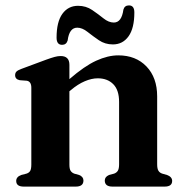

<svg xmlns="http://www.w3.org/2000/svg" viewBox="-20 -691 685 711"><path d="M237 -451V-398Q293 -446.5 336.2 -466.2Q379.5 -486 418 -486Q483 -486 522.5 -444.8Q562 -403.5 562 -334V-83Q562 -66 566.8 -58.5Q571.5 -51 581 -48L598.5 -43Q617.5 -36 617.5 -21Q617.5 0 589.5 0H396.5Q368 0 368 -22.5Q368 -36 383.5 -43L402.5 -48Q412 -51.5 416.5 -59Q421 -66.5 421 -83V-313.5Q421 -357.5 399.5 -379.2Q378 -401 342 -401Q319.5 -401 294 -390.2Q268.5 -379.5 242 -357L237 -353V-81.5Q237 -65.5 241.5 -58.5Q246 -51.5 255 -48L273 -43Q289 -36.5 289 -22.5Q289 0 260.5 0H68Q40 0 40 -21Q40 -36 58.5 -43L78 -48Q87.5 -51 91.8 -58.2Q96 -65.5 96 -81.5V-366Q96 -389 79.5 -392L53 -394Q36 -397.5 36 -412.5Q36 -421 41 -426Q46 -431 59.5 -436L151 -470Q170.5 -477 182.2 -480.2Q194 -483.5 204.5 -483.5Q237 -483.5 237 -451ZM398 -526.5Q369 -526.5 346.2 -542Q323.5 -557.5 304 -573Q284.5 -588.5 266 -588.5Q236.5 -588.5 230.5 -541Q225.5 -525 210 -525Q189.5 -525 189.5 -551.5Q189.5 -610 211 -639.8Q232.5 -669.5 269 -669.5Q298.5 -669.5 321.2 -654Q344 -638.5 363.2 -623Q382.5 -607.5 401.5 -607.5Q430.5 -607.5 437 -655.5Q441.5 -671 457.5 -671Q477.5 -671 477.5 -645Q477.5 -586.5 456 -556.5Q434.5 -526.5 398 -526.5Z"/></svg>

Font: Fraunces 9pt S000 SemiBold
Style: Regular
Weight: 600
Version: Version 1.000; ttfautohint (v1.8.3)